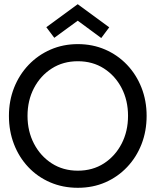

<svg xmlns="http://www.w3.org/2000/svg" viewBox="-20 -882 762 914"><path d="M111 -330.5Q111 -257 141.8 -198Q172.5 -139 226.5 -104.2Q280.5 -69.5 350.5 -69.5Q421 -69.5 474.8 -104.2Q528.5 -139 559 -198Q589.5 -257 589.5 -330.5Q589.5 -404 559 -462.8Q528.5 -521.5 474.8 -556Q421 -590.5 350.5 -590.5Q280.5 -590.5 226.5 -556Q172.5 -521.5 141.8 -462.8Q111 -404 111 -330.5ZM22.5 -330.5Q22.5 -402.5 47.2 -464.8Q72 -527 116.5 -573.5Q161 -620 220.8 -646Q280.5 -672 350.5 -672Q421 -672 480.8 -646Q540.5 -620 584.8 -573.5Q629 -527 653.5 -464.8Q678 -402.5 678 -330.5Q678 -258 653.8 -195.8Q629.5 -133.5 585.2 -86.8Q541 -40 481.5 -14Q422 12 350.5 12Q279 12 218.8 -14Q158.5 -40 114.5 -86.8Q70.5 -133.5 46.5 -195.8Q22.5 -258 22.5 -330.5ZM238.5 -702 200.5 -752.5 350 -862 500 -752 462 -701 350 -783.5Z"/></svg>

Font: League Spartan Thin
Style: Regular
Weight: 400
Version: Version 2.002